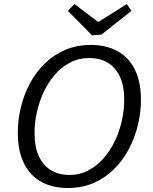

<svg xmlns="http://www.w3.org/2000/svg" viewBox="-20 -932 767 961"><path d="M318.6 9Q243.9 9 187.9 -21.2Q131.9 -51.3 100.6 -113.2Q69.2 -175 69.2 -268.4Q69.2 -331.7 84.4 -394.8Q99.6 -458 129.5 -514.2Q159.5 -570.4 203.9 -613.9Q248.2 -657.4 306.2 -682.2Q364.3 -707.1 435.3 -707.1Q510.7 -707.1 567 -676.7Q623.4 -646.4 654.4 -585Q685.4 -523.7 685.4 -431.3Q685.4 -369.4 670.2 -306.5Q655.1 -243.7 625.6 -187.2Q596.1 -130.7 551.7 -86.3Q507.4 -42 449.4 -16.5Q391.4 9 318.6 9ZM326 -56.2Q378.6 -56.2 421.9 -78.9Q465.2 -101.6 498.7 -140.1Q532.1 -178.6 555.3 -227.2Q578.4 -275.8 590 -328.6Q601.7 -381.4 601.7 -431.4Q601.7 -505 578.7 -551.2Q555.8 -597.5 516.6 -619.7Q477.5 -641.8 427.6 -641.8Q375 -641.8 331.5 -619.3Q288.1 -596.8 254.9 -558.5Q221.8 -520.1 199 -471.7Q176.2 -423.2 164.6 -370.6Q152.9 -317.9 152.9 -268Q152.9 -194.8 175.6 -147.8Q198.2 -100.9 237.6 -78.5Q277.1 -56.2 326 -56.2ZM614.7 -911.6 637.8 -877.4 487.4 -758.7 440.9 -755 319.8 -877.4 352.6 -911.6 495.1 -804.2 444.5 -804.8Z"/></svg>

Font: Bitter Thin
Style: Italic
Weight: 100
Italic angle: -9°
Designer: Sol Matas, and Bitter project Authors
Foundry: Sol Matas
Version: Version 2.002